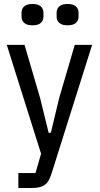

<svg xmlns="http://www.w3.org/2000/svg" viewBox="-20 -743 500 963"><path d="M355 -518H442L239 126Q232 148 224 162Q216 176 204 184.5Q192 193 175.5 196.5Q159 200 136 200H72V125H158L186 28L14 -518H103L181 -252L224 -77H235L277 -252ZM143 -616Q115 -616 101.5 -628Q88 -640 88 -660V-679Q88 -699 101.5 -711Q115 -723 143 -723Q171 -723 184.5 -711Q198 -699 198 -679V-660Q198 -640 184.5 -628Q171 -616 143 -616ZM319 -616Q291 -616 277.5 -628Q264 -640 264 -660V-679Q264 -699 277.5 -711Q291 -723 319 -723Q347 -723 360.5 -711Q374 -699 374 -679V-660Q374 -640 360.5 -628Q347 -616 319 -616Z"/></svg>

Font: IBM Plex Sans Cond Text
Style: Regular
Weight: 450
Width: 3
Designer: Mike Abbink, Paul van der Laan, Pieter van Rosmalen
Foundry: Bold Monday
Version: Version 1.3